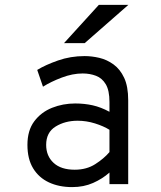

<svg xmlns="http://www.w3.org/2000/svg" viewBox="-20 -752 656 784"><path d="M274.5 12Q221 12 179.8 -7.2Q138.5 -26.5 115.2 -64.8Q92 -103 92 -160.5Q92 -219.5 120 -256.8Q148 -294 192.5 -311.8Q237 -329.5 287 -329.5Q324.5 -329.5 358.2 -322Q392 -314.5 427 -295.5V-335.5Q427 -382.5 412 -407.8Q397 -433 372 -442.5Q347 -452 317.5 -452Q276.5 -452 232.2 -435.2Q188 -418.5 155.5 -398L132 -466.5Q165.5 -487 216.8 -505Q268 -523 325.5 -523Q354.5 -523 385.5 -515.8Q416.5 -508.5 443.5 -489Q470.5 -469.5 487 -434.2Q503.5 -399 503.5 -342.5V0H427V-47.5Q398.5 -22 360.2 -5Q322 12 274.5 12ZM285 -59Q333.5 -59 369 -81.8Q404.5 -104.5 427 -131V-222Q403 -237 368 -248Q333 -259 297 -259Q245.5 -259 207 -235.2Q168.5 -211.5 168.5 -160.5Q168.5 -115 198.8 -87Q229 -59 285 -59ZM241.5 -576 383.5 -732H504L326 -576Z"/></svg>

Font: Overpass Mono Light
Style: Regular
Weight: 400
Monospace: yes
Version: Version 4.000